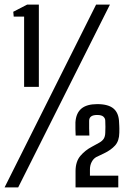

<svg xmlns="http://www.w3.org/2000/svg" viewBox="-43 -820 570 840"><path d="M62.5 -440V-747.5H17L15 -768.5L76 -800H127V-440ZM-23 0 377.5 -800H438L36.5 0ZM287.5 0Q287.5 -25.5 287.5 -41.5Q287.5 -57.5 287.5 -72.5Q288 -114 308.8 -138.2Q329.5 -162.5 359 -178L390 -195Q404.5 -203 410.8 -213Q417 -223 417.5 -238.5Q418.5 -251.5 418.2 -264.8Q418 -278 417.5 -292Q417.5 -302 409.5 -309.5Q401.5 -317 382 -317Q347.5 -317 347 -292Q346.5 -275.5 347 -257.8Q347.5 -240 348 -227H288Q287.5 -245 287 -255.2Q286.5 -265.5 287 -284.5Q289.5 -325 313 -344.8Q336.5 -364.5 382.5 -364.5Q431 -364.5 454 -344.8Q477 -325 478 -284.5Q478.5 -275.5 478.8 -270Q479 -264.5 479.2 -258Q479.5 -251.5 479 -239Q478.5 -203.5 460.5 -183.5Q442.5 -163.5 412 -149L377.5 -132.5Q365 -125 357.8 -110.8Q350.5 -96.5 350.5 -78.5V-51.5H474.5V0Z"/></svg>

Font: Big Shoulders Text Thin
Style: Regular
Weight: 400
Version: Version 2.002